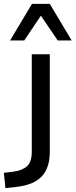

<svg xmlns="http://www.w3.org/2000/svg" viewBox="-80 -778 390 991"><path d="M-52 193 -60 114 -10 108Q35 102 59.5 80Q84 58 84 6V-498H177V5Q177 47 166.5 79Q156 111 135 133Q114 155 81 168.5Q48 182 2 187ZM-28 -569 85 -758H177L290 -569H218L131 -697L45 -569Z"/></svg>

Font: Nunito Sans 6pt
Style: Regular
Weight: 400
Version: Version 3.101;gftools[0.9.27]